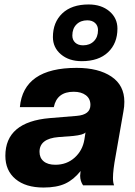

<svg xmlns="http://www.w3.org/2000/svg" viewBox="-20 -830 604 860"><path d="M175 10Q95 10 49.5 -28Q4 -66 4 -132Q4 -284 203 -301L324 -311Q385 -316 385 -360Q385 -388 364.5 -403.5Q344 -419 310 -419Q235 -419 221 -350H69Q85 -526 323 -526Q421 -526 479 -487Q537 -448 537 -374Q537 -352 533 -332L498 -132Q486 -68 486 -33Q486 -12 491 0H352Q339 -19 339 -43Q339 -46 341 -64Q310 -25 272 -7.5Q234 10 175 10ZM228 -92Q279 -92 314.5 -124Q350 -156 358 -205L363 -237Q355 -226 308 -221L242 -216Q157 -209 157 -150Q157 -123 175.5 -107.5Q194 -92 228 -92ZM346 -556Q289 -556 253 -586.5Q217 -617 217 -664Q217 -730 259 -770Q301 -810 377 -810Q434 -810 470 -779.5Q506 -749 506 -702Q506 -636 464 -596Q422 -556 346 -556ZM352 -627Q382 -627 400.5 -645.5Q419 -664 419 -695Q419 -715 406 -727Q393 -739 371 -739Q341 -739 322.5 -720.5Q304 -702 304 -671Q304 -651 317 -639Q330 -627 352 -627Z"/></svg>

Font: Creato Display ExtraBold
Style: Italic
Weight: 800
Italic angle: -10°
Version: Version 1.000